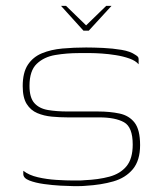

<svg xmlns="http://www.w3.org/2000/svg" viewBox="-20 -625 549 651"><path d="M187 -605H204L272 -539L340 -605H358L281 -521H263ZM59 -46Q78 -31 108.5 -24Q139 -17 172 -15Q205 -13 229 -13Q238 -13 247.5 -13Q257 -13 266 -14Q314 -16 351 -26Q388 -36 409 -61.5Q430 -87 430 -135Q430 -194 400.5 -210.5Q371 -227 316 -227Q299 -227 281 -227Q263 -227 245 -227Q227 -227 209 -227Q183 -227 156 -229.5Q129 -232 106.5 -241.5Q84 -251 70.5 -272.5Q57 -294 57 -333Q57 -379 74.5 -405.5Q92 -432 122.5 -444.5Q153 -457 191.5 -460.5Q230 -464 272 -464Q297 -464 329.5 -462.5Q362 -461 392 -456Q422 -451 439 -439Q444 -436 447 -433Q450 -430 450 -425Q450 -422 450 -419Q450 -416 450 -413Q450 -410 450 -407Q440 -419 419 -426.5Q398 -434 373 -438Q348 -442 325 -443.5Q302 -445 288 -445H248Q206 -445 167.5 -438.5Q129 -432 104.5 -408.5Q80 -385 80 -334Q80 -294 96.5 -275.5Q113 -257 142.5 -252Q172 -247 210 -247Q236 -247 261.5 -247Q287 -247 312 -247Q353 -247 385.5 -240Q418 -233 436.5 -209Q455 -185 455 -133Q455 -81 430.5 -51.5Q406 -22 364.5 -10Q323 2 270 5Q260 6 249 6Q238 6 227 6Q213 6 185.5 4.5Q158 3 129 -1Q100 -5 79.5 -13Q59 -21 59 -35Z"/></svg>

Font: Genos Thin Thin
Style: Regular
Weight: 250
Version: Version 1.010